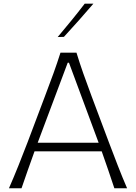

<svg xmlns="http://www.w3.org/2000/svg" viewBox="-20 -1017 735 1037"><path d="M28.3 0H96.2Q112.8 -48.3 130.6 -99.1Q148.4 -149.9 166.5 -199.7H529.3Q546.9 -150.9 564.2 -99.6Q581.5 -48.3 597.7 0H666.5Q641.1 -58.6 616.2 -122.8Q591.3 -187 568.4 -247.6L474.1 -499Q448.7 -567.4 429.4 -621.8Q410.2 -676.3 393.1 -732.4H306.6Q289.1 -677.2 269.3 -622.3Q249.5 -567.4 223.6 -499.5L128.9 -248.5Q106.4 -189.5 80.3 -124.3Q54.2 -59.1 28.3 0ZM512.7 -246.1H183.6L345.7 -678.2H352.5ZM291.5 -816.9 325.2 -817.9Q366.2 -862.8 406 -907.2Q445.8 -951.7 484.4 -997.1H437.5Q402.8 -951.7 366 -906.7Q329.1 -861.8 291.5 -816.9Z"/></svg>

Font: Pinar-VF-FD
Style: Regular
Weight: 300
Designer: Amin Abedi
Version: Version 3.0